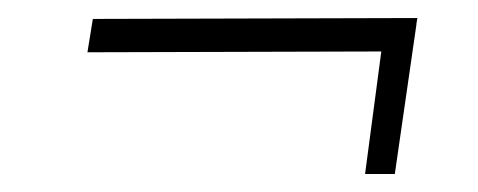

<svg xmlns="http://www.w3.org/2000/svg" viewBox="-20 -402 530 213"><path d="M77 -344 83 -381 443 -382 437 -345ZM385 -209 407 -375H442L418 -209Z"/></svg>

Font: Public Sans Thin Thin
Style: Italic
Weight: 250
Italic angle: -8°
Version: Version 2.001